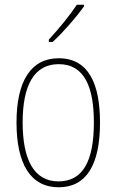

<svg xmlns="http://www.w3.org/2000/svg" viewBox="-20 -784 495 814"><path d="M336 -757V-764H306C273 -715 232 -665 187 -616V-606H203C246 -645 302 -709 336 -757ZM404 -264C404 -428 356 -537 229 -537C111 -537 50 -440 50 -265C50 -88 110 10 229 10C347 10 404 -87 404 -264ZM76 -265C76 -423 125 -512 229 -512C339 -512 378 -413 378 -265C378 -102 332 -15 228 -15C124 -15 76 -107 76 -265Z"/></svg>

Font: Noto Sans Sinhala Condensed Thin
Style: Regular
Weight: 100
Width: 3
Designer: Jelle Bosma - Monotype Design Team
Foundry: Monotype Imaging Inc.
Version: Version 2.006